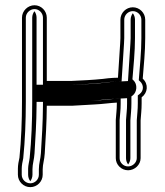

<svg xmlns="http://www.w3.org/2000/svg" viewBox="-20 -671 644 751"><path d="M163 -354.5V-602C163 -628.3 141.3 -650.5 115 -650.5C88.9 -650.5 66 -628.6 66 -602V-272.7C66 -198.3 63 -122.3 56.1 -54.4C53 -41.3 50 -25.1 50 -11V12.5C50 39.1 71.9 61 98.5 61C125.1 61 147 39.1 147 12.5V-8.9C147 -28.5 153.7 -46.4 155 -70.8C158.6 -130.5 162.7 -191.1 163 -257.5H264C292.9 -258.8 323.9 -261.2 351.2 -262.5C380.5 -263.8 409.5 -268.3 437 -269.7V-265C437 -239.7 434.3 -226.8 432.9 -202L432.9 -201.9V-52.1C432.9 -26.6 454.6 -5 481 -5C507.1 -5 530 -26.5 530 -52.5V-200.1C531.5 -224.3 534 -240.1 534 -266.9V-290.3C558.3 -308.2 561.6 -342.1 538.3 -363.3C542.3 -414.7 548 -469.5 548 -522V-594C548 -620.6 526.1 -642.5 499.5 -642.5C472.9 -642.5 451 -620.6 451 -594V-522C451 -514.8 450.7 -507.9 450 -500.6C446.9 -457.1 444.3 -413.7 441.4 -367C436.2 -366.7 430.3 -366.5 423.9 -366.5H423.7L423.5 -366.5C410.6 -365.8 396.6 -364.4 382.6 -362.4C342.8 -358.3 303.1 -356.4 260.5 -354.5ZM522.8 -357.2 528.2 -352.2C542.3 -339.3 543.7 -316.1 525.1 -302.4L519 -297.9V-266.9C519 -241 516.6 -225.8 515 -200.6V-52.5C515 -35.4 499.2 -20 481 -20C462.8 -20 447.9 -35.1 447.9 -52.1V-201.4C449.4 -226.5 452 -238.2 452 -265V-285.5L436.2 -284.7C432.3 -284.5 431.9 -284.5 429.3 -284.5L428.9 -284.5C404.2 -282.9 375.7 -278.6 350.4 -277.5C323 -276.1 293.3 -273.8 263.7 -272.5H148.1L148 -257.6C147.7 -191.7 143.6 -131.6 140 -71.6C138.8 -49.7 132 -32.1 132 -8.9V12.5C132 30.8 116.8 46 98.5 46C80.2 46 65 30.8 65 12.5V-11C65 -23.3 68 -39.2 70.9 -51.9C77.9 -120.8 81 -197.5 81 -272.7V-602C81 -619.9 97 -635.5 115 -635.5C132.8 -635.5 148 -620.1 148 -602V-339.5L260.8 -339.5L261.1 -339.5C304 -341.4 343.4 -343.2 384.4 -347.5C398.5 -349.5 412 -350.8 424.1 -351.5C432.6 -351.5 436.4 -351.7 442.3 -352L455.6 -352.8L456.4 -366.1C459.3 -412.7 461.9 -456.3 465 -499.4C465.6 -506.8 466 -514.5 466 -522V-594C466 -612.3 481.2 -627.5 499.5 -627.5C517.8 -627.5 533 -612.3 533 -594V-522C533 -468.1 527 -411 522.8 -357.2ZM508 -522V-594C508 -603.8 504.7 -612.5 499.5 -619.3C494.7 -613.1 491 -603.8 491 -594V-522C491 -514.7 490.7 -507.5 490 -500.2C486.9 -456.8 484.3 -413.4 481.4 -366.6L480.6 -354L447.4 -352.2C441 -351.8 434.2 -351.6 426.8 -351.5C418.2 -351 407.4 -349.9 396.7 -348.4C352 -342.1 307.3 -341.5 262.8 -339.5L123 -339.5V-602C123 -611.6 119.8 -620.2 114.7 -627.1C109.8 -620.7 106 -611.6 106 -602V-272.7C106 -198.1 103 -122 96.1 -53.8C94.7 -40.3 90 -24.9 90 -11V12.5C90 22.3 93.3 31 98.5 37.8C103.2 31.6 107 22.3 107 12.5V-8.9C107 -29.9 113.7 -47.6 115 -71.1C118.6 -130.9 122.7 -191.3 123 -257.5L123.1 -272.5H261.7C278.9 -273.2 291 -273.3 299.6 -274.1C316.1 -275.6 330.6 -276.6 346.2 -277.4C366.4 -278.3 398.6 -284.1 430.1 -284.5C430.1 -284.5 430.2 -284.5 431.5 -284.6L477 -286.9V-265C477 -239.2 474.3 -226.1 472.9 -201.7V-52.1C472.9 -42.8 476.1 -34.5 481.2 -27.9C486.1 -34 490 -43 490 -52.5V-200.3C491.6 -225.2 494 -240.4 494 -266.9V-293.9L498.4 -297.1C515.8 -310 519.4 -341.1 501.3 -357.6L498 -360.6C502.2 -413 508 -468.8 508 -522Z"/></svg>

Font: HoneyBee
Style: Blur
Weight: 700
Foundry: Cannot Into Space Fonts
Version: Version 0.89